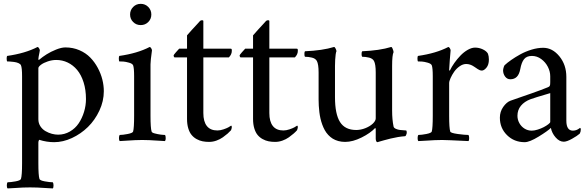

<svg xmlns="http://www.w3.org/2000/svg" viewBox="-20 -749 3132 1024"><path d="M15.6 -434.6Q15.6 -436.5 15.6 -438Q15.6 -446.8 18.1 -450.7Q114.7 -464.4 180.2 -498.5Q184.1 -498.5 188.2 -491.7Q192.4 -484.9 192.4 -480.5Q192.4 -477.5 190.2 -467.3Q188 -457 186.3 -447.5Q184.6 -438 184.6 -434.1Q184.6 -429.2 187 -429.2Q188 -429.2 190.4 -431.6Q206.5 -445.3 228.5 -459.2Q250.5 -473.1 279.1 -484.6Q307.6 -496.1 328.6 -496.1Q369.1 -496.1 403.6 -481.2Q438 -466.3 461.4 -442.1Q484.9 -418 501.5 -387Q518.1 -356 525.9 -324.5Q533.7 -293 533.7 -262.7Q533.7 -209.5 510 -158.9Q486.3 -108.4 449 -71.8Q411.6 -35.2 363.8 -12.9Q315.9 9.3 268.6 9.3Q229 9.3 189 -3.4Q184.6 2.4 184.6 11.2V121.1Q184.6 187 190.4 205.1Q192.4 213.4 219 218.3Q245.6 223.1 261.7 223.1Q265.1 227.5 265.4 239.5Q265.6 251.5 261.7 255.9Q246.1 255.4 221.7 253.7Q197.3 252 178.7 251.2Q160.2 250.5 140.4 250.5Q120.6 250.5 102.3 251.2Q84 252 60.1 253.7Q36.1 255.4 20.5 255.9Q16.1 251.5 16.4 239.5Q16.6 227.5 20.5 223.1Q36.6 223.1 63 218.3Q89.4 213.4 91.8 205.1Q97.7 187 97.7 121.1V-342.3Q97.7 -387.2 91.8 -400.9Q88.9 -407.7 78.4 -412.4Q67.9 -417 54.2 -418.7Q40.5 -420.4 32.2 -420.9Q23.9 -421.4 18.1 -421.4Q16.1 -423.3 15.6 -434.6ZM184.6 -113.3Q184.6 -92.3 195.3 -75.7Q206.1 -59.1 222.7 -49.6Q239.3 -40 256.6 -35.4Q273.9 -30.8 290 -30.8Q323.7 -30.8 352.5 -47.4Q381.3 -64 399.7 -91.3Q418 -118.7 428.2 -152.3Q438.5 -186 438.5 -220.7Q438.5 -270 425.8 -310.1Q413.1 -350.1 391.4 -376Q369.6 -401.9 341.1 -415.5Q312.5 -429.2 279.8 -429.2Q257.8 -429.2 235.1 -421.6Q212.4 -414.1 198.5 -403.6Q184.6 -393.1 184.6 -385.3Z M613.8 -434.6Q613.8 -436 613.8 -438Q613.8 -446.8 616.2 -450.7Q712.9 -464.4 778.3 -498.5Q782.2 -498.5 786.4 -491.7Q790.5 -484.9 790.5 -480.5Q782.7 -424.8 782.7 -405.8V-368.2V-131.3Q782.7 -65.9 788.6 -47.4Q789.1 -44.4 793.7 -41.7Q798.3 -39.1 805.2 -37.4Q812 -35.6 820.1 -33.9Q828.1 -32.2 835.9 -31.2Q843.8 -30.3 849.9 -29.8Q856 -29.3 859.9 -29.3Q863.8 -24.4 863.8 -11.7Q863.8 -1 859.9 3.4Q844.2 2.4 819.8 1Q795.4 -0.5 776.9 -1.5Q758.3 -2.4 738.5 -2.4Q718.8 -2.4 700.4 -1.5Q682.1 -0.5 658.2 1Q634.3 2.4 618.7 3.4Q614.3 -1 614.5 -12.9Q614.7 -24.9 618.7 -29.3Q634.8 -29.3 661.1 -34.4Q687.5 -39.6 689.9 -47.4Q695.3 -65.9 695.3 -131.3V-342.3Q695.3 -387.2 689.9 -400.9Q686 -409.7 668 -414.8Q649.9 -419.9 637.7 -420.7Q625.5 -421.4 616.2 -421.4Q614.3 -422.9 613.8 -434.6ZM690.2 -631.6Q673.8 -647.9 673.8 -671.6Q673.8 -695.3 690.2 -711.9Q706.5 -728.5 730.5 -728.5Q754.4 -728.5 770.8 -711.9Q787.1 -695.3 787.1 -671.6Q787.1 -647.9 770.8 -631.6Q754.4 -615.2 730.5 -615.2Q706.5 -615.2 690.2 -631.6Z M905.8 -453.1Q905.8 -456.1 918.5 -470.5Q931.2 -484.9 935.5 -489.3H977.5V-560.5Q986.3 -571.3 1003.4 -589.8Q1020.5 -608.4 1033 -621.8Q1045.4 -635.3 1046.4 -636.7Q1049.3 -639.6 1053.7 -640.6Q1056.6 -641.6 1058.6 -641.1Q1060.1 -640.6 1061 -640.6Q1064 -639.6 1064.5 -637.7V-489.3H1210.4Q1212.9 -489.3 1214.1 -488.5Q1215.3 -487.8 1215.8 -485.6Q1216.3 -483.4 1216.3 -481.9Q1216.3 -480.5 1216.3 -477.1Q1216.3 -459 1200.7 -442.9H1064.5V-146Q1064.5 -100.6 1083.3 -76.9Q1102.1 -53.2 1139.2 -53.2Q1154.8 -53.2 1171.9 -59.1Q1189 -64.9 1197.8 -69.8Q1206.5 -74.7 1212.9 -79.1Q1216.3 -77.6 1216.3 -71.3Q1216.3 -68.4 1215.3 -64.5Q1214.4 -60.5 1213.4 -57.9Q1212.4 -55.2 1211.9 -54.2Q1204.1 -45.4 1194.1 -36.6Q1184.1 -27.8 1168.7 -16.8Q1153.3 -5.9 1134 1Q1114.7 7.8 1095.2 7.8Q1076.7 7.8 1060.5 4.6Q1044.4 1.5 1028.8 -7.1Q1013.2 -15.6 1002 -29.1Q990.7 -42.5 984.1 -64.5Q977.5 -86.4 977.5 -114.3V-442.9H911.6Q909.2 -442.9 907.5 -446.5Q905.8 -450.2 905.8 -453.1Z M1257.8 -453.1Q1257.8 -456.1 1270.5 -470.5Q1283.2 -484.9 1287.6 -489.3H1329.6V-560.5Q1338.4 -571.3 1355.5 -589.8Q1372.6 -608.4 1385 -621.8Q1397.5 -635.3 1398.4 -636.7Q1401.4 -639.6 1405.8 -640.6Q1408.7 -641.6 1410.6 -641.1Q1412.1 -640.6 1413.1 -640.6Q1416 -639.6 1416.5 -637.7V-489.3H1562.5Q1564.9 -489.3 1566.2 -488.5Q1567.4 -487.8 1567.9 -485.6Q1568.4 -483.4 1568.4 -481.9Q1568.4 -480.5 1568.4 -477.1Q1568.4 -459 1552.7 -442.9H1416.5V-146Q1416.5 -100.6 1435.3 -76.9Q1454.1 -53.2 1491.2 -53.2Q1506.8 -53.2 1523.9 -59.1Q1541 -64.9 1549.8 -69.8Q1558.6 -74.7 1564.9 -79.1Q1568.4 -77.6 1568.4 -71.3Q1568.4 -68.4 1567.4 -64.5Q1566.4 -60.5 1565.4 -57.9Q1564.5 -55.2 1564 -54.2Q1556.2 -45.4 1546.1 -36.6Q1536.1 -27.8 1520.8 -16.8Q1505.4 -5.9 1486.1 1Q1466.8 7.8 1447.3 7.8Q1428.7 7.8 1412.6 4.6Q1396.5 1.5 1380.9 -7.1Q1365.2 -15.6 1354 -29.1Q1342.8 -42.5 1336.2 -64.5Q1329.6 -86.4 1329.6 -114.3V-442.9H1263.7Q1261.2 -442.9 1259.5 -446.5Q1257.8 -450.2 1257.8 -453.1Z M1603.5 -461.9Q1603.5 -471.7 1606.4 -475.6Q1699.7 -479.5 1761.7 -498.5Q1765.6 -498.5 1770 -489.7Q1774.4 -481 1774.4 -475.6Q1772 -471.2 1770.3 -459Q1768.6 -446.8 1767.6 -430.4Q1766.6 -414.1 1766.6 -397.5V-349.1V-231Q1766.6 -140.6 1793.5 -98.1Q1820.3 -55.7 1879.9 -55.7Q1903.8 -55.7 1928.5 -65.4Q1953.1 -75.2 1968.5 -89.8Q1983.9 -104.5 1983.9 -117.7V-362.3Q1983.9 -406.7 1974.6 -423.8Q1967.3 -437 1948.5 -441.7Q1929.7 -446.3 1911.6 -446.3Q1908.7 -449.2 1908.4 -460.2Q1908.2 -471.2 1911.6 -475.6Q2004.4 -479.5 2066.4 -498.5Q2069.3 -498.5 2072.3 -492.9Q2075.2 -487.3 2077.1 -480.7Q2079.1 -474.1 2079.1 -471.2Q2071.3 -455.6 2071.3 -397.5V-345.7V-159.7Q2071.3 -110.8 2079.1 -73.7Q2081.1 -66.4 2091.6 -61.8Q2102.1 -57.1 2113.3 -55.9Q2124.5 -54.7 2135 -54Q2145.5 -53.2 2146 -53.2Q2149.4 -51.8 2149.4 -41Q2149.4 -39.1 2148.4 -35.2Q2147.5 -31.2 2145 -26.9Q2142.6 -22.5 2140.1 -22.5Q2123.5 -21.5 2102.5 -18.1Q2081.5 -14.6 2063 -10Q2044.4 -5.4 2028.6 -1Q2012.7 3.4 2002.9 6.3L1993.2 9.3Q1988.8 9.3 1986.3 3.4Q1983.9 -2.4 1983.9 -9.3V-61L1981.4 -66.9Q1955.6 -39.1 1908.4 -15.6Q1861.3 7.8 1820.8 7.8Q1801.3 7.8 1784.4 3.2Q1767.6 -1.5 1754.6 -9.5Q1741.7 -17.6 1730.7 -29.3Q1719.7 -41 1712.2 -54.7Q1704.6 -68.4 1698.7 -84.5Q1692.9 -100.6 1689.2 -116.7Q1685.5 -132.8 1683.3 -150.9Q1681.2 -168.9 1680.2 -184.8Q1679.2 -200.7 1679.2 -217.3V-362.3Q1679.2 -406.7 1669.9 -423.8Q1662.6 -437 1643.8 -441.7Q1625 -446.3 1606.4 -446.3Q1603.5 -449.7 1603.5 -461.9Z M2206.5 -434.6Q2206.5 -436 2206.5 -438Q2206.5 -446.8 2209 -450.7Q2305.7 -464.4 2371.1 -498.5Q2375 -498.5 2379.2 -491.7Q2383.3 -484.9 2383.3 -480.5Q2382.3 -473.6 2378.9 -429.2Q2375.5 -384.8 2375.5 -376Q2375.5 -373 2377.2 -372.8Q2378.9 -372.6 2379.9 -374Q2388.7 -392.6 2403.3 -413.3Q2418 -434.1 2435.8 -452.6Q2453.6 -471.2 2474.6 -483.2Q2495.6 -495.1 2513.7 -495.1Q2535.6 -495.1 2555.4 -485.6Q2575.2 -476.1 2582.5 -462.4Q2587.4 -448.7 2587.4 -431.6Q2587.4 -403.8 2574.5 -388.2Q2561.5 -372.6 2549.8 -372.6Q2544.4 -372.6 2538.3 -375Q2532.2 -377.4 2528.1 -380.4Q2523.9 -383.3 2517.3 -387.7Q2510.7 -392.1 2507.8 -394Q2487.8 -407.7 2466.3 -407.7Q2448.7 -407.7 2431.4 -395.5Q2414.1 -383.3 2402.3 -366.5Q2390.6 -349.6 2383.1 -332.8Q2375.5 -315.9 2375.5 -305.7V-131.3Q2375.5 -65.9 2381.3 -47.4Q2383.3 -39.6 2421.1 -34.4Q2459 -29.3 2478.5 -29.3Q2481.9 -24.9 2482.2 -12.9Q2482.4 -1 2478.5 3.4Q2362.3 -2.4 2337.9 -2.4Q2318.4 -2.4 2298.6 -1.5Q2278.8 -0.5 2252.2 1.2Q2225.6 2.9 2211.4 3.4Q2207 -1 2207.3 -12.9Q2207.5 -24.9 2211.4 -29.3Q2227.5 -29.3 2253.9 -34.4Q2280.3 -39.6 2282.7 -47.4Q2288.1 -65.9 2288.1 -131.3V-342.3Q2288.1 -387.2 2282.7 -400.9Q2278.8 -409.7 2260.7 -414.8Q2242.7 -419.9 2230.5 -420.7Q2218.3 -421.4 2209 -421.4Q2207 -422.9 2206.5 -434.6Z M2646 -121.1Q2646 -153.3 2663.8 -178.7Q2681.6 -204.1 2702.6 -211.9Q2720.7 -218.3 2754.9 -230.2Q2789.1 -242.2 2814 -250.7Q2838.9 -259.3 2864 -268.8Q2889.2 -278.3 2900.9 -283.2Q2905.3 -285.2 2907.7 -286.6Q2910.2 -288.1 2911.9 -291.3Q2913.6 -294.4 2914.1 -299.1Q2914.6 -303.7 2914.6 -311.5V-342.3Q2914.6 -367.7 2901.9 -392.6Q2889.2 -417.5 2866.5 -434.1Q2843.8 -450.7 2816.9 -450.7Q2788.6 -450.7 2774.9 -433.3Q2761.2 -416 2754.9 -380.9Q2749.5 -352.5 2736.3 -339.4Q2723.1 -326.2 2701.7 -326.2Q2684.6 -326.2 2673.8 -340.8Q2663.1 -355.5 2663.1 -374Q2663.1 -376.5 2664.1 -381.6Q2665 -386.7 2667 -392.6Q2668.9 -398.4 2670.9 -400.9Q2685.5 -414.6 2706.8 -429.4Q2728 -444.3 2755.6 -459.5Q2783.2 -474.6 2815.4 -484.4Q2847.7 -494.1 2877 -494.1Q2926.3 -494.1 2963.4 -448.7Q3000.5 -403.3 3000.5 -338.9V-105.5Q3000.5 -52.2 3035.6 -52.2Q3040.5 -52.2 3045.4 -53.2Q3050.3 -54.2 3053.7 -55.4Q3057.1 -56.6 3060.8 -58.6Q3064.5 -60.5 3066.4 -62Q3068.4 -63.5 3070.6 -64.9Q3072.8 -66.4 3072.8 -66.9Q3077.6 -66.9 3077.6 -57.6Q3077.6 -45.9 3071.8 -36.1Q3058.6 -24.4 3030.8 -8.8Q3002.9 6.8 2986.8 6.8Q2963.4 6.8 2943.4 -16.1Q2923.3 -39.1 2918 -66.9Q2901.4 -50.3 2852.8 -20.5Q2804.2 9.3 2778.3 9.3Q2722.2 9.3 2684.1 -28.3Q2646 -65.9 2646 -121.1ZM2739.7 -131.3Q2739.7 -110.8 2749.8 -92.5Q2759.8 -74.2 2777.3 -63.2Q2794.9 -52.2 2815.9 -52.2Q2830.1 -52.2 2847.9 -57.9Q2865.7 -63.5 2880.1 -71Q2894.5 -78.6 2904.5 -86.4Q2914.6 -94.2 2914.6 -98.6V-252.4Q2826.7 -226.6 2809.1 -219.7Q2776.9 -207.5 2758.3 -185.1Q2739.7 -162.6 2739.7 -131.3Z"/></svg>

Font: Crimson
Style: Regular
Weight: 400
Version: Version 0.8